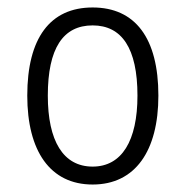

<svg xmlns="http://www.w3.org/2000/svg" viewBox="-20 -484 497 514"><path d="M228 10C342 10 404 -80 404 -228C404 -382 342 -464 228 -464C114 -464 53 -382 53 -228C53 -80 114 10 228 10ZM228 -38C149 -38 108 -107 108 -228C108 -355 149 -416 228 -416C306 -416 348 -355 348 -228C348 -107 306 -38 228 -38Z"/></svg>

Font: Noto Sans Thai Cond Light
Style: Regular
Weight: 300
Width: 3
Designer: Monotype Design Team
Foundry: Monotype Imaging Inc.
Version: Version 2.002